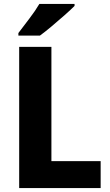

<svg xmlns="http://www.w3.org/2000/svg" viewBox="-20 -951 556 971"><path d="M77 0V-714H240V-136H489V0ZM357 -921Q339 -903 307.5 -875Q276 -847 242 -818.5Q208 -790 182 -771H73V-784Q98 -817 128.5 -857Q159 -897 179 -931H357Z"/></svg>

Font: Noto Sans Kannada SemiCondensed ExtraBold
Style: Regular
Weight: 800
Width: 4
Designer: Jelle Bosma - Monotype Design Team
Foundry: Monotype Imaging Inc.
Version: Version 2.005; ttfautohint (v1.8.4.7-5d5b)